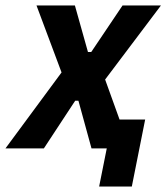

<svg xmlns="http://www.w3.org/2000/svg" viewBox="-68 -545 611 705"><path d="M296 140 324 0H268L220 -175H208L93 0H-48L158 -279L66 -525H207L255 -354H267L382 -525H523L318 -253L371 -106H465L416 140Z"/></svg>

Font: IBM Plex Sans Condensed
Style: Bold Italic
Weight: 700
Width: 3
Italic angle: -11.31°
Designer: Mike Abbink, Paul van der Laan, Pieter van Rosmalen
Foundry: Bold Monday
Version: Version 3.201